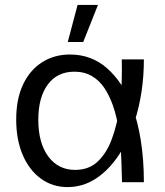

<svg xmlns="http://www.w3.org/2000/svg" viewBox="-20 -742 671 782"><path d="M255 20Q194 20 146.5 -14.5Q99 -49 72.5 -111Q46 -173 46 -255Q46 -339 74 -398Q102 -457 151.5 -488.5Q201 -520 265 -520Q352 -520 415.5 -464.5Q479 -409 517 -312Q541 -249 553.5 -170Q566 -91 566 0H477Q476 -42 474 -96Q472 -150 464.5 -206.5Q457 -263 440 -312Q426 -352 405.5 -383Q385 -414 354.5 -432Q324 -450 283 -450Q213 -450 174.5 -397.5Q136 -345 136 -254Q136 -160 176.5 -105Q217 -50 286 -50Q343 -50 379.5 -85.5Q416 -121 436.5 -178.5Q457 -236 467 -300Q474 -353 475.5 -405Q477 -457 476 -500H566Q566 -432 556.5 -369Q547 -306 529 -250Q504 -170 463 -109Q422 -48 369.5 -14Q317 20 255 20ZM296 -722H379L319 -571H256Z"/></svg>

Font: Moderustic
Style: Regular
Weight: 400
Designer: Tural Alisoy
Foundry: TAFT Foundry
Version: Version 2.120